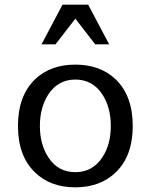

<svg xmlns="http://www.w3.org/2000/svg" viewBox="-20 -790 646 823"><path d="M448 -600H388L303 -710L218 -600H158L248 -770H358ZM549 -250Q549 -122 477 -52Q410 13 303 13Q195 13 129 -52Q57 -122 57 -250Q57 -378 129 -449Q195 -513 303 -513Q410 -513 477 -449Q549 -378 549 -250ZM455 -250Q455 -329 419 -385Q377 -449 303 -449Q229 -449 187 -385Q151 -329 151 -250Q151 -171 187 -116Q228 -52 303 -52Q377 -52 419 -116Q455 -171 455 -250Z"/></svg>

Font: Mingzat
Style: Regular
Weight: 400
Designer: Jason Glavy (Lepcha), Lorna Priest (Lepcha additions), Walt Agee (Sophia), Victor Gaultney (Sophia)
Foundry: SIL International
Version: Version 0.100